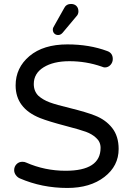

<svg xmlns="http://www.w3.org/2000/svg" viewBox="-20 -930 656 960"><path d="M328.1 -390.1Q414.1 -368.7 455.1 -352.1Q508.3 -331.5 540.8 -290.3Q573.2 -249 573.2 -185.1Q573.2 -100.1 502 -45.2Q430.7 9.8 316.9 9.8Q189.5 9.8 79.1 -38.1Q66.9 -43.5 58.8 -54.9Q50.8 -66.4 50.8 -79.1Q50.8 -96.7 62.5 -108.9Q74.2 -121.1 91.8 -121.1Q103 -121.1 110.8 -117.2Q204.1 -76.2 308.1 -76.2Q482.9 -76.2 482.9 -190.9Q482.9 -221.2 460 -241.2Q439.9 -259.8 410.2 -270.8Q380.4 -281.7 311 -299.8Q223.1 -322.8 180.2 -339.8Q58.1 -388.7 58.1 -502.9Q58.1 -591.3 127.4 -649.7Q196.8 -708 316.9 -708Q426.8 -708 516.1 -674.8Q543.9 -665 543.9 -634.8Q543.9 -618.2 532.5 -605.5Q521 -592.8 503.9 -592.8Q498 -592.8 487.8 -597.2Q410.6 -624 327.1 -624Q247.1 -624 198 -593.5Q148.9 -563 148.9 -509.8Q148.9 -474.1 171.9 -451.2Q194.8 -430.7 228.5 -418.2Q262.2 -405.8 328.1 -390.1ZM372.1 -873Q372.1 -858.4 361.8 -848.1L293 -766.1Q283.2 -754.9 271 -754.9Q258.8 -754.9 251.5 -762.5Q244.1 -770 244.1 -782.2Q244.1 -791 251 -800.8L301.8 -891.1Q311.5 -910.2 335 -910.2Q352.1 -910.2 362.1 -900.1Q372.1 -890.1 372.1 -873Z"/></svg>

Font: Aka-Acid-Varela
Style: Regular
Weight: 400
Designer: Joe Prince, Avraham Cornfeld, Cyberella
Foundry: Joe Prince, Avraham Cornfeld, Cyberella
Version: Version 2.000; ttfautohint (v1.5.33-1714) -l 8 -r 50 -G 200 